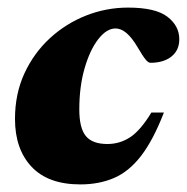

<svg xmlns="http://www.w3.org/2000/svg" viewBox="-20 -471 492 506"><path d="M284.5 -396Q261 -396 239 -367.8Q217 -339.5 203 -291.2Q189 -243 189 -182.5Q189 -133.5 206.2 -112.5Q223.5 -91.5 263 -91.5Q296 -91.5 323.2 -109.5Q350.5 -127.5 379 -174.5H412Q383.5 -101 351.5 -59.8Q319.5 -18.5 280.2 -1.8Q241 15 191.5 15Q107 15 63.2 -31.5Q19.5 -78 19.5 -157.5Q19.5 -223.5 44.2 -277.2Q69 -331 111.2 -370Q153.5 -409 206.8 -430Q260 -451 317.5 -451Q389.5 -451 421 -427Q452.5 -403 452.5 -367.5Q452.5 -338.5 431.8 -322Q411 -305.5 376.5 -305.5Q371 -305.5 364 -313.8Q357 -322 342 -347.5Q313.5 -396 284.5 -396Z"/></svg>

Font: Newsreader 16pt ExtraBold
Style: Italic
Weight: 800
Italic angle: -17°
Designer: Hugues Gentile
Foundry: Production Type
Version: Version 1.003; ttfautohint (v1.8.3)